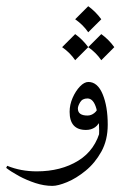

<svg xmlns="http://www.w3.org/2000/svg" viewBox="-45 -444 400 625"><path d="M305.7 -38.1Q305.7 12.2 284.9 49.6Q264.2 86.9 233.6 111.8Q203.1 136.7 173.3 148.9Q143.6 161.1 125.5 161.1Q98.6 161.1 70.3 151.9Q42 142.6 17.1 129.2Q-7.8 115.7 -24.9 102.5L-21.5 95.7Q22.5 113.8 74.7 113.8Q153.3 113.8 209.7 79.1Q266.1 44.4 282.7 -24.9ZM271 42Q277.8 15.6 277.8 -19Q277.8 -58.1 268.6 -90.8Q259.3 -123.5 239.7 -123.5Q223.1 -123.5 215.8 -111.1Q208.5 -98.6 208.5 -90.8Q208.5 -67.9 239.7 -67.9Q252 -67.9 262.2 -76.2Q272.5 -84.5 273.9 -95.7L285.2 -61.5Q277.3 -38.6 264.6 -29.8Q252 -21 234.9 -21Q181.6 -21 181.6 -80.1Q181.6 -103 191.4 -125.5Q201.2 -147.9 215.3 -162.6Q229.5 -177.2 242.7 -177.2Q272.5 -177.2 289.1 -137.5Q305.7 -97.7 305.7 -38.1Q299.8 -13.7 291 5.9Q282.2 25.4 271 42ZM242.2 -423.8Q266.6 -406.2 284.7 -381.3L242.2 -338.9Q225.6 -363.3 199.7 -381.3ZM199.7 -333Q224.1 -315.4 242.2 -290.5L199.7 -248Q183.1 -272.5 157.2 -290.5ZM284.7 -333Q309.1 -315.4 327.1 -290.5L284.7 -248Q268.1 -272.5 242.2 -290.5Z"/></svg>

Font: Lateef ExtraLight
Style: Regular
Weight: 200
Designer: SIL International
Foundry: SIL International
Version: Version 4.200